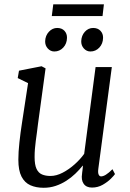

<svg xmlns="http://www.w3.org/2000/svg" viewBox="-20 -880 617 910"><path d="M187 10Q151 10 124 -2Q97 -14 82 -43Q67 -72 67 -123Q67 -140.5 68.2 -161.2Q69.5 -182 72 -205Q74.5 -228 77.5 -251.2Q80.5 -274.5 84 -296L113 -486L64 -510L70 -545L177 -566L196 -556L160 -292Q157.5 -270.5 154.8 -250.5Q152 -230.5 149.5 -211.5Q147 -192.5 145.5 -173.8Q144 -155 144 -136Q144 -99 153.2 -79.5Q162.5 -60 179.5 -53Q196.5 -46 219 -46Q247.5 -46 277.5 -61.8Q307.5 -77.5 334.2 -101.5Q361 -125.5 379 -151L433 -562H510L446 -80Q443.5 -61.5 447.5 -52.8Q451.5 -44 459 -44Q469 -44 482 -52Q495 -60 513 -78L525 -55Q521 -48.5 505.5 -33Q490 -17.5 466.8 -4.2Q443.5 9 416 9Q389 9 376.5 -9Q364 -27 369 -57Q369 -58.5 369.5 -62.5Q370 -66.5 370.8 -72Q371.5 -77.5 372 -83.2Q372.5 -89 373 -94L372 -95Q356.5 -75.5 337 -56.8Q317.5 -38 294 -23Q270.5 -8 243.8 1Q217 10 187 10ZM237.5 -636Q219.5 -636 206.5 -650.2Q193.5 -664.5 194 -685Q195 -711.5 211.8 -729.5Q228.5 -747.5 251 -747.5Q273 -747.5 285.5 -734Q298 -720.5 297.5 -700.5Q297 -673 279.8 -654.5Q262.5 -636 237.5 -636ZM408.5 -636Q390.5 -636 377.5 -650.2Q364.5 -664.5 365 -685Q366 -711.5 382.2 -729.5Q398.5 -747.5 421.5 -747.5Q443.5 -747.5 456.2 -734Q469 -720.5 468.5 -700.5Q468 -673 450.8 -654.5Q433.5 -636 408.5 -636ZM232.5 -859.5H472.5L466 -804H225.5Z"/></svg>

Font: Merriweather Light
Style: Italic
Weight: 300
Italic angle: -7.8°
Designer: Eben Sorkin
Foundry: Eben Sorkin
Version: Version 2.101